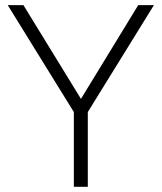

<svg xmlns="http://www.w3.org/2000/svg" viewBox="-20 -720 623 740"><path d="M573.2 -700.2Q508.8 -596.7 318.4 -288.1Q318.4 -215.8 318.4 0Q304.7 0 264.6 0Q264.6 -72.3 264.6 -288.1Q201.2 -390.6 9.8 -700.2Q25.4 -700.2 70.3 -700.2Q126 -609.4 292 -338.9Q347.7 -429.7 512.7 -700.2Q528.3 -700.2 573.2 -700.2Z"/></svg>

Font: LeFont
Style: ExtraLight
Weight: 200
Designer: Leryon MEDIA
Version: Version 1.0